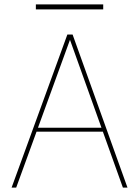

<svg xmlns="http://www.w3.org/2000/svg" viewBox="-20 -858 635 878"><path d="M33 0 288 -700H312L563 0H542L300 -676L54 0ZM132 -256 141 -274H457L466 -256ZM144 -815V-838H452V-815Z"/></svg>

Font: DM Sans 17pt Thin
Style: Regular
Weight: 250
Version: Version 4.004;gftools[0.9.30]